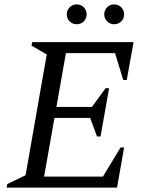

<svg xmlns="http://www.w3.org/2000/svg" viewBox="-20 -851 661 871"><path d="M10 0 13 -16 96 -56 192 -604 123 -644 126 -660H586L555 -488H539L502 -610H279L236 -366H397L459 -451H475L436 -232H420L389 -316H227L180 -50H447L527 -182H543L511 0ZM328 -741Q309 -741 296 -754Q283 -767 283 -786Q283 -805 296 -818Q309 -831 328 -831Q347 -831 360 -818Q373 -805 373 -786Q373 -767 360 -754Q347 -741 328 -741ZM498 -741Q479 -741 466 -754Q453 -767 453 -786Q453 -805 466 -818Q479 -831 498 -831Q517 -831 530 -818Q543 -805 543 -786Q543 -767 530 -754Q517 -741 498 -741Z"/></svg>

Font: Spectral SC
Style: Italic
Weight: 400
Italic angle: -10°
Designer: Jean-Baptiste Levee
Foundry: Production Type
Version: Version 2.001